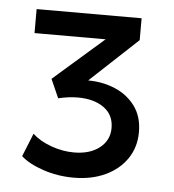

<svg xmlns="http://www.w3.org/2000/svg" viewBox="-41 -855 492 542"><g transform="rotate(5 205.0 -583.5)"><path d="M187 -351Q141 -351 99.8 -365Q58.5 -379 37 -399L63.5 -464.5Q85 -445 117.2 -433.5Q149.5 -422 181.5 -422Q226.5 -422 254 -443.5Q281.5 -465 281.5 -500Q281.5 -537 253.5 -557.2Q225.5 -577.5 179.5 -577.5Q167.5 -577.5 153.2 -575.8Q139 -574 124 -570.5L100.5 -623.5L243 -748H41.5V-816H339V-754L204 -628Q244.5 -628 280 -613.2Q315.5 -598.5 337.5 -568.8Q359.5 -539 359.5 -495Q359.5 -452.5 337.5 -420Q315.5 -387.5 276.5 -369.2Q237.5 -351 187 -351Z"/></g></svg>

Font: Geologica Cursive
Style: Regular
Weight: 400
Designer: Sindre Bremnes, Frode Helland
Foundry: Monokrom Skriftforlag AS
Version: Version 1.010;gftools[0.9.28]